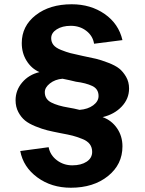

<svg xmlns="http://www.w3.org/2000/svg" viewBox="-20 -725 678 900"><path d="M316 -705Q405 -705 470.5 -659.5Q536 -614 554 -537L421 -520Q415 -557 384.5 -580.5Q354 -604 312 -604Q272 -604 246 -587.5Q220 -571 220 -546Q220 -528 230.5 -514.5Q241 -501 266 -491Q291 -481 310 -476Q329 -471 367 -463Q407 -455 430 -449.5Q453 -444 487 -431Q521 -418 539 -403.5Q557 -389 571 -365Q585 -341 585 -310Q585 -262 550.5 -225.5Q516 -189 461 -176Q503 -161 528.5 -124Q554 -87 554 -39Q554 46 486 100.5Q418 155 312 155Q221 155 155 106.5Q89 58 75 -17L208 -35Q215 2 246.5 26Q278 50 319 50Q360 50 386 33Q412 16 412 -13Q412 -34 401 -49Q390 -64 365 -74Q340 -84 320.5 -89Q301 -94 263 -101Q227 -108 202.5 -114Q178 -120 147 -132.5Q116 -145 97.5 -160Q79 -175 66 -199.5Q53 -224 53 -255Q53 -302 84 -338.5Q115 -375 165 -387Q128 -403 105 -439.5Q82 -476 82 -523Q82 -603 147.5 -654Q213 -705 316 -705ZM273 -356Q238 -353 214 -334Q190 -315 190 -293Q190 -260 220.5 -244.5Q251 -229 300 -221Q305 -220 327 -216Q348 -211 353 -210Q392 -213 417 -231.5Q442 -250 442 -275Q442 -308 412.5 -322Q383 -336 336 -342Q333 -343 306.5 -349Q280 -355 273 -356Z"/></svg>

Font: Metropolitano
Style: Bold
Weight: 700
Designer: Fonts by Alex Slobzheninov & Chris M. Simpson / Changes by Cristiano Sobral
Foundry: Fonts by Alex Slobzheninov & Chris M. Simpson / Changes by Cristiano Sobral
Version: Version 1.00;August 30, 2020;FontCreator 13.0.0.2681 64-bit